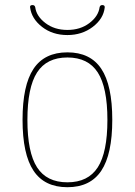

<svg xmlns="http://www.w3.org/2000/svg" viewBox="-20 -740 540 769"><path d="M250 -599.6Q190.4 -599.6 148.4 -632.3Q106.4 -665 100.6 -710Q98.6 -719.7 110.4 -719.7Q119.1 -719.7 121.1 -710.9Q126 -674.8 162.1 -647.5Q198.2 -620.1 250 -620.1Q301.8 -620.1 337.9 -647.5Q374 -674.8 378.9 -710.9Q380.9 -719.7 389.6 -719.7Q400.4 -719.7 399.4 -710Q394.5 -665 351.6 -632.3Q308.6 -599.6 250 -599.6ZM371.6 -449.7Q333 -509.8 250 -509.8Q167 -509.8 128.4 -449.7Q89.8 -389.6 89.8 -259.8Q89.8 -129.9 128.4 -69.8Q167 -9.8 250 -9.8Q333 -9.8 371.6 -69.8Q410.2 -129.9 410.2 -259.8Q410.2 -389.6 371.6 -449.7ZM385.7 -56.2Q341.8 9.8 250 9.8Q158.2 9.8 114.3 -56.2Q70.3 -122.1 70.3 -260.3Q70.3 -398.4 114.3 -464.4Q158.2 -530.3 250 -530.3Q341.8 -530.3 385.7 -464.4Q429.7 -398.4 429.7 -260.3Q429.7 -122.1 385.7 -56.2Z"/></svg>

Font: Rounded-L Mgen+ 2m thin
Style: Regular
Weight: 100
Designer: [Source Han Sans]
Ryoko NISHIZUKA  (kana & ideographs); Paul D. Hunt (Latin, Greek & Cyrillic); Wenlong ZHANG  (bopomofo
Version: Version 1.059.20150602